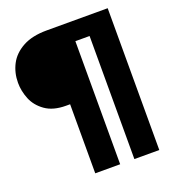

<svg xmlns="http://www.w3.org/2000/svg" viewBox="-158 -858 977 1079"><g transform="rotate(-20 330.0 -318.0)"><path d="M202 -307Q125 -307 78 -340.5Q31 -374 11.5 -422.5Q-8 -471 -8 -520Q-8 -580 18 -630Q44 -680 100.5 -711Q157 -742 244 -742H609V106H460V-630H375V106H226V-307Z"/></g></svg>

Font: #9Slide03 Montserrat ExtraBold
Style: Regular
Weight: 800
Designer: Julieta Ulanovsky
Foundry: Julieta Ulanovsky
Version: Version 6.001